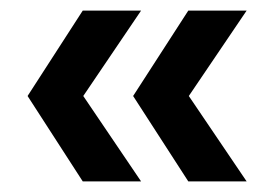

<svg xmlns="http://www.w3.org/2000/svg" viewBox="-20 -423 516 362"><path d="M136 -81 32 -242 136 -403H246L137 -242L246 -81ZM335 -81 231 -242 335 -403H445L336 -242L445 -81Z"/></svg>

Font: Outfit Thin Medium
Style: Regular
Weight: 500
Version: Version 1.100;gftools[0.9.27]